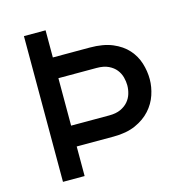

<svg xmlns="http://www.w3.org/2000/svg" viewBox="-104 -796 850 891"><g transform="rotate(-15 321.0 -350.0)"><path d="M89.8 0V-700.2H193.8V-569.8H371.1Q435.5 -569.8 479.7 -551.3Q523.9 -532.7 551 -502.4Q578.1 -472.2 590.1 -433.8Q602.1 -395.5 602.1 -356Q602.1 -319.3 589.4 -281.2Q576.7 -243.2 548.8 -212.2Q521 -181.2 477.1 -161.6Q433.1 -142.1 371.1 -142.1H193.8V0ZM377 -242.2Q409.7 -242.2 431.9 -252.4Q454.1 -262.7 468 -278.8Q481.9 -294.9 488 -315.2Q494.1 -335.4 494.1 -356Q494.1 -374 488.8 -394.3Q483.4 -414.6 470.2 -431.4Q457 -448.2 434.3 -459.2Q411.6 -470.2 377 -470.2H193.8V-242.2Z"/></g></svg>

Font: Overpass
Style: Regular
Weight: 400
Designer: Delve Withrington
Foundry: Delve Fonts
Version: Version 1.001